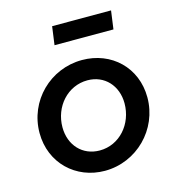

<svg xmlns="http://www.w3.org/2000/svg" viewBox="-113 -851 882 960"><g transform="rotate(-15 328.5 -371.5)"><path d="M313 12C477 12 612 -122 612 -288C612 -443 496 -553 344 -553C179 -553 45 -421 45 -255C45 -99 163 12 313 12ZM163 -253C163 -360 241 -448 344 -448C432 -448 494 -381 494 -289C494 -182 417 -93 314 -93C225 -93 163 -160 163 -253ZM231 -660H536L549 -755H244Z"/></g></svg>

Font: Mluvka SemiBold
Style: Italic
Weight: 600
Italic angle: -8°
Designer: Modified by Jiří Krblich, Original typeface by Gumpita Rahayu
Foundry: Gumpita Rahayu & Jiří Krblich
Version: Version 2.000;Glyphs 3.1.1 (3134)